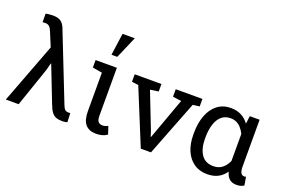

<svg xmlns="http://www.w3.org/2000/svg" viewBox="-102 -1139 2226 1496"><g transform="rotate(20 1011.0 -391.0)"><path d="M489.7 8.3Q458 8.3 436.5 0.7Q415 -6.8 398.9 -28.3Q382.8 -49.8 367.7 -91.3L253.4 -384.3L250.5 -383.8L235.8 -327.1L123.5 0H17.1L207 -501L158.7 -617.7Q147.9 -644 135.5 -654.8Q123 -665.5 103 -665.5Q98.6 -665.5 91.6 -665Q84.5 -664.6 80.1 -664.6L79.6 -735.4Q87.9 -737.3 106.4 -739.3Q125 -741.2 137.7 -741.2Q185.1 -741.2 208.7 -722.2Q232.4 -703.1 246.1 -661.6L461.4 -115.2Q470.2 -91.3 480.7 -81.5Q491.2 -71.8 507.8 -71.8Q513.7 -71.8 517.8 -71.8Q522 -71.8 525.4 -72.8L528.3 2.4Q521 4.4 510.5 6.3Q500 8.3 489.7 8.3Z M767.6 10.3Q709.5 10.3 679.2 -24.4Q648.9 -59.1 648.9 -136.2V-452.6L569.3 -466.3V-528.3H745.6V-130.9Q745.6 -94.7 758.3 -81.3Q771 -67.9 793 -67.9Q805.2 -67.9 816.9 -71.3Q828.6 -74.7 837.9 -80.6L859.4 -15.6Q836.9 -0.5 815.4 4.9Q793.9 10.3 767.6 10.3ZM671.4 -609.4 696.8 -792H798.3L719.2 -609.4Z M1136.2 0 948.2 -459 893.6 -466.3V-528.3H1115.2V-466.3L1046.4 -456.5L1163.6 -155.8L1177.2 -113.3H1180.2L1195.8 -155.8L1304.7 -456.5L1233.9 -466.3V-528.3H1455.1V-466.3L1399.4 -459L1220.7 0Z M1689 10.3Q1624.5 10.3 1578.4 -21.7Q1532.2 -53.7 1507.8 -110.8Q1483.4 -168 1483.4 -244.1V-254.4Q1483.4 -339.4 1507.8 -403.3Q1532.2 -467.3 1578.6 -502.7Q1625 -538.1 1689.9 -538.1Q1738.8 -538.1 1776.1 -518.8Q1813.5 -499.5 1839.4 -463.4L1847.7 -528.3H1929.2V-144.5Q1929.2 -103.5 1939 -87.9Q1948.7 -72.3 1966.3 -72.3Q1970.2 -72.3 1974.4 -73Q1978.5 -73.7 1981.4 -75.2L1993.2 -6.3Q1978.5 3.4 1963.9 6.8Q1949.2 10.3 1931.2 10.3Q1896.5 10.3 1874 -8.1Q1851.6 -26.4 1841.3 -66.4Q1815.4 -28.3 1777.6 -9Q1739.7 10.3 1689 10.3ZM1713.4 -64.9Q1755.9 -64.9 1784.9 -87.4Q1814 -109.9 1833 -150.9V-375.5Q1819.8 -402.3 1802.7 -421.9Q1785.6 -441.4 1763.7 -451.9Q1741.7 -462.4 1714.4 -462.4Q1668.5 -462.4 1638.7 -435.8Q1608.9 -409.2 1594.2 -362.3Q1579.6 -315.4 1579.6 -254.4V-244.1Q1579.6 -163.6 1612.3 -114.3Q1645 -64.9 1713.4 -64.9Z"/></g></svg>

Font: Roboto Slab LO
Style: Regular
Weight: 400
Designer: Google
Version: Version 2.000